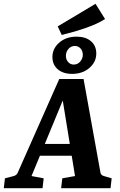

<svg xmlns="http://www.w3.org/2000/svg" viewBox="-36 -991 633 1011"><path d="M158 -233H377L391 -171H135ZM493 -82Q494 -77 497.5 -72Q501 -67 511 -64L552 -52L546 0H286L292 -52L359 -64L284 -526H321L130 -64L194 -52L188 0H-16L-10 -52L36 -64Q51 -68 57 -81L276 -575H404ZM343.8 -602Q296 -602 268 -626.3Q240 -650.5 240 -691Q240 -735.1 276 -766.6Q312 -798 367.2 -798Q415 -798 443 -774Q471 -750 471 -709Q471 -665 435 -633.5Q399 -602 343.8 -602ZM351.8 -651Q373 -651 386.5 -667Q400 -683 400 -702Q400 -722.9 388 -735.9Q376 -749 358 -749Q338 -749 324.5 -733.5Q311 -718 311 -697.1Q311 -677.2 323 -664.1Q335 -651 351.8 -651ZM289 -807 268 -852 467 -971 517 -891Q490 -873 450.5 -857Q411 -841 368.5 -828.5Q326 -816 289 -807Z"/></svg>

Font: Yrsa
Style: Italic
Weight: 400
Italic angle: -7.10001°
Designer: Anna Giedrys (Yrsa+Rasa design), David Brezina (Yrsa art-direction, Rasa art-direction, design)
Foundry: Rosetta Type Foundry
Version: Version 2.004